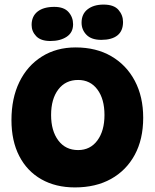

<svg xmlns="http://www.w3.org/2000/svg" viewBox="-20 -815 675 838"><path d="M307 3Q223 3 160.5 -32.5Q98 -68 64 -134Q30 -200 30 -291Q30 -386 64.5 -457Q99 -528 162.5 -568Q226 -608 310 -608Q400 -608 466 -569.5Q532 -531 568.5 -462Q605 -393 605 -301Q605 -207 568 -139Q531 -71 464.5 -34Q398 3 307 3ZM321 -160Q374 -160 405 -202Q436 -244 436 -313Q436 -383 405 -424.5Q374 -466 321 -466Q266 -466 234.5 -424.5Q203 -383 203 -313Q203 -244 234.5 -202Q266 -160 321 -160ZM200 -636Q158 -636 138 -657Q118 -678 118 -706Q118 -744 144 -764.5Q170 -785 217 -785Q259 -785 279 -762.5Q299 -740 299 -709Q299 -673 271 -654.5Q243 -636 200 -636ZM432 -795Q477 -795 497 -772Q517 -749 517 -719Q517 -680 492.5 -660.5Q468 -641 422 -641Q379 -641 357.5 -663Q336 -685 336 -716Q336 -754 362.5 -774.5Q389 -795 432 -795Z"/></svg>

Font: DynaPuff Medium
Style: Regular
Weight: 500
Version: Version 2.000